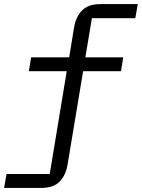

<svg xmlns="http://www.w3.org/2000/svg" viewBox="-63 -718 693 938"><path d="M-31 132H180L263 -370H78L89 -438H275L299 -585Q308 -637 338.5 -667.5Q369 -698 427 -698H610L598 -629H386L354 -438H539L528 -370H343L267 87Q258 139 228 169.5Q198 200 139 200H-43Z"/></svg>

Font: Lilex Nerd Font
Style: Regular
Weight: 400
Designer: Mike Abbink, Paul van der Laan, Pieter van Rosmalen, Mikhael Khrustik
Foundry: Mikhael Khrustik
Version: Version 2.400; ttfautohint (v1.8.4.7-5d5b);Nerd Fonts 3.3.0